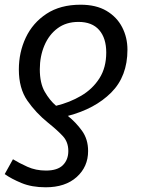

<svg xmlns="http://www.w3.org/2000/svg" viewBox="-25 -564 599 815"><path d="M317 -544Q383 -544 427 -518Q471 -492 493.5 -448.5Q516 -405 516 -353Q516 -240 447 -171Q378 -102 263 -72Q297 -45 323 -9Q349 27 349 77Q349 144 300.5 187.5Q252 231 169 231Q110 231 66.5 213Q23 195 -5 175L30 112Q56 128 91.5 144Q127 160 170 160Q219 160 242 137Q265 114 265 77Q265 39 242 14Q219 -11 179 -43Q127 -85 91 -137Q55 -189 55 -269Q55 -342 84.5 -404.5Q114 -467 172.5 -505.5Q231 -544 317 -544ZM308 -471Q256 -471 219.5 -444Q183 -417 163.5 -371Q144 -325 144 -270Q144 -211 165 -174.5Q186 -138 213 -115Q271 -129 319.5 -157.5Q368 -186 397 -231.5Q426 -277 426 -341Q426 -402 396 -436.5Q366 -471 308 -471Z"/></svg>

Font: Noto Sans IKEA
Style: Italic
Weight: 400
Italic angle: -12°
Designer: Monotype Design Team
Foundry: Monotype Imaging Inc.
Version: Version 2.001